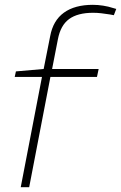

<svg xmlns="http://www.w3.org/2000/svg" viewBox="-20 -776 502 796"><path d="M66 0 154 -457H41L46 -480L161 -490L188 -626Q200 -691 245 -723.5Q290 -756 365 -756Q386 -756 408 -752.5Q430 -749 448 -743L462 -739L452 -713L436 -716Q417 -719 400 -721Q383 -723 366 -723Q302 -723 266.5 -697Q231 -671 220 -613L196 -490H389L382 -457H189L101 0Z"/></svg>

Font: REM Medium Thin
Style: Italic
Weight: 250
Italic angle: -11°
Version: Version 1.005;gftools[0.9.28]